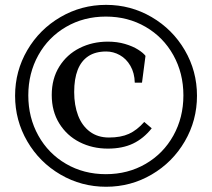

<svg xmlns="http://www.w3.org/2000/svg" viewBox="-20 -730 850 770"><path d="M40.5 -346Q40.5 -445 89.5 -528.8Q138.5 -612.5 222.5 -661.5Q306.5 -710.5 405.5 -710.5Q504.5 -710.5 588.2 -661.5Q672 -612.5 721 -528.8Q770 -445 770 -346Q770 -247 721 -163Q672 -79 588.2 -30Q504.5 19 405.5 19Q306.5 19 222.5 -30Q138.5 -79 89.5 -163Q40.5 -247 40.5 -346ZM715.5 -347.5Q715.5 -436.5 675.2 -508.8Q635 -581 564 -622.2Q493 -663.5 404.5 -663.5Q316 -663.5 245 -622.2Q174 -581 133.8 -508.8Q93.5 -436.5 93.5 -347.5Q93.5 -258.5 133.8 -186.2Q174 -114 245 -72.8Q316 -31.5 404.5 -31.5Q493 -31.5 564 -72.8Q635 -114 675.2 -186.2Q715.5 -258.5 715.5 -347.5ZM187.5 -349Q187.5 -414.5 217.8 -463Q248 -511.5 299.2 -537.2Q350.5 -563 412.5 -563Q450 -563 481.2 -553.8Q512.5 -544.5 533.5 -531.2Q554.5 -518 563.5 -506L549.5 -398.5H520.5Q519.5 -437.5 503 -466Q486.5 -494.5 460.5 -509Q434.5 -523.5 406 -523.5Q362.5 -523.5 334 -504.5Q305.5 -485.5 291.5 -449.5Q277.5 -413.5 277.5 -361Q277.5 -308 293.2 -266.8Q309 -225.5 340.5 -202Q372 -178.5 417 -178.5Q464.5 -178.5 497 -193.2Q529.5 -208 558.5 -241L588.5 -215.5Q556 -174.5 513.5 -154.2Q471 -134 412.5 -134Q350.5 -134 299.2 -160Q248 -186 217.8 -234.8Q187.5 -283.5 187.5 -349Z"/></svg>

Font: Didactic
Style: Regular
Weight: 400
Designer: Tyler Finck
Foundry: Etcetera Type Co
Version: Version 3.007;FEAKit 1.0